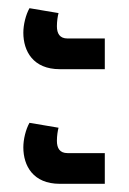

<svg xmlns="http://www.w3.org/2000/svg" viewBox="-20 -509 316 469"><path d="M126 -340H236V-415H145C126 -415 119 -427 119 -445C119 -457 121 -470 123 -477L52 -489C43 -473 37 -449 37 -429C37 -384 61 -340 126 -340ZM126 -60H236V-135H145C126 -135 119 -147 119 -165C119 -177 121 -190 123 -197L52 -209C43 -193 37 -169 37 -149C37 -104 61 -60 126 -60Z"/></svg>

Font: Noto Sans Thai UI ExtraCondensed Medium
Style: Regular
Weight: 500
Width: 3
Designer: Monotype Design Team
Foundry: Monotype Imaging Inc.
Version: Version 1.901